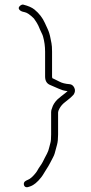

<svg xmlns="http://www.w3.org/2000/svg" viewBox="-20 -678 393 828"><path d="M126.5 -598C109.7 -614.8 95.9 -624.1 85 -625.9C74.2 -627.7 66.7 -631.5 62.7 -637.3C58.6 -643.1 60.7 -649 69 -655C72.6 -657.7 76.5 -658.7 80.5 -658C101.9 -652.6 117.9 -645.6 128.5 -637C148.6 -620.5 163.6 -601.2 173.5 -579C176.1 -573 180.2 -564.2 185.6 -552.7C191 -541.2 195.2 -527.5 198 -511.5C199 -505.8 200.3 -499.2 202 -491.5C203.6 -483.8 204.5 -471.7 204.5 -455V-348C204.5 -345.3 204.8 -343 205.5 -341C206.1 -340.3 208.6 -339.2 213 -337.5C217.3 -335.8 225 -332 236.2 -326C247.3 -320 261.9 -316.3 280 -315C289 -314.3 295.8 -309.2 300.5 -299.5C305.1 -289.8 304.1 -280 297.5 -270C289 -260.5 276.5 -249.5 259.8 -237C250.1 -229.7 242.3 -220.7 236.5 -210C232.5 -202.7 230.5 -197 230.5 -193V-98C230.5 -79.5 229 -64.8 226 -54C224.3 -48 222.6 -41.8 221 -35.5C219.3 -29.2 217.6 -23 216 -17C214.3 -11 211.8 -5 208.5 1C205.1 7 201.1 14.7 196.5 24C191.8 33.3 185.8 43.5 178.5 54.5C173.8 61.5 170.3 67.2 168 71.5C165.6 75.8 162.1 81 157.5 87C141.4 107.7 125.4 120.7 109.5 126C95.6 131.9 87 130.1 83.5 120.5C82.1 116.8 82.3 113 84 109C85.6 105 91.3 101 100.9 97.1C110.5 93.2 121.4 83.7 133.5 68.5C137.5 63.5 140.5 59 142.5 55C144.5 51 148 45.5 153 38.5C158 31.5 161.8 25.3 164.5 20L172.5 4C175.1 -1.3 178.5 -7.8 182.7 -15.4C186.8 -23 190.1 -32.2 192.5 -43C193.8 -49 195.5 -55.4 197.5 -62.2C199.5 -69.1 200.5 -81 200.5 -98V-194.5C200.5 -200.2 201.8 -206 204.5 -212C208.2 -225.1 215.9 -237.4 227.5 -249C237.1 -257.5 248.4 -266.7 261.5 -276.5C265.5 -279.5 268.8 -282.3 271.5 -285C264.1 -285.7 257.1 -287 250.5 -288.9C243.8 -290.9 226.2 -298.2 197.5 -311C182.1 -316.7 174.5 -329.1 174.5 -348V-455C174.5 -478 171.5 -500 165.5 -521C164.1 -525.7 162.3 -530.2 160 -534.5C157.6 -538.8 155.3 -543.8 153 -549.5C150.6 -555.2 148.1 -561.2 145.3 -567.5C142.6 -573.8 136.3 -584 126.5 -598Z"/></svg>

Font: Proton
Style: ExBdExt
Weight: 500
Version: Version 1.017